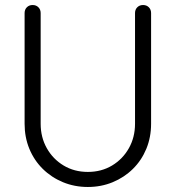

<svg xmlns="http://www.w3.org/2000/svg" viewBox="-20 -730 699 765"><path d="M330 15Q277 15 231 -4Q185 -23 150.5 -57Q116 -91 97 -137Q78 -183 78 -237V-678Q78 -692 87 -701Q96 -710 110 -710Q124 -710 133 -701Q142 -692 142 -678V-237Q142 -183 166.5 -139.5Q191 -96 233.5 -70.5Q276 -45 330 -45Q384 -45 426.5 -70.5Q469 -96 493.5 -139.5Q518 -183 518 -237V-678Q518 -692 527 -701Q536 -710 550 -710Q564 -710 573 -701Q582 -692 582 -678V-237Q582 -183 563 -137Q544 -91 509.5 -57Q475 -23 429 -4Q383 15 330 15Z"/></svg>

Font: National Park Light
Style: Regular
Weight: 300
Designer: Andrea Herstowski, Ben Hoepner
Version: Version 1.009